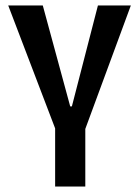

<svg xmlns="http://www.w3.org/2000/svg" viewBox="-20 -680 507 700"><path d="M181 0V-212L10 -660H136L236 -292H242L337 -660H457L291 -210V0Z"/></svg>

Font: Bricolage Grotesque Condensed Medium
Style: Regular
Weight: 500
Width: 3
Designer: Mathieu Triay
Foundry: Atelier Triay
Version: Version 1.000;gftools[0.9.30]